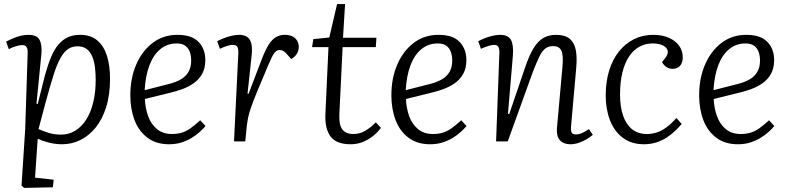

<svg xmlns="http://www.w3.org/2000/svg" viewBox="-20 -690 3845 937"><path d="M115 -431Q116 -451 109.5 -460.5Q103 -470 89 -470Q77 -470 58 -464.5Q39 -459 23 -450L10 -487Q27 -496 45 -503.5Q63 -511 81.5 -515.5Q100 -520 119 -520Q160 -520 173 -495.5Q186 -471 182 -426L158 -184L164 -182L200 -325Q214 -375 229.5 -412Q245 -449 265.5 -473Q286 -497 312 -508.5Q338 -520 370 -520Q423 -520 455 -492.5Q487 -465 502 -417.5Q517 -370 517 -306Q517 -227 498 -167Q479 -107 446.5 -67Q414 -27 372 -6.5Q330 14 283 14Q248 14 215 5Q182 -4 164 -13L151 177L242 187L238 224L98 227L85 216L103 -60ZM359 -464Q332 -464 312 -450.5Q292 -437 274.5 -405.5Q257 -374 240.5 -321.5Q224 -269 203 -192L168 -60Q188 -51 216 -42Q244 -33 279 -33Q316 -33 347 -52Q378 -71 400.5 -106Q423 -141 435 -190.5Q447 -240 447 -300Q447 -332 443.5 -361Q440 -390 430.5 -413.5Q421 -437 403.5 -450.5Q386 -464 359 -464Z M846 -520Q916 -520 949 -485.5Q982 -451 982 -397Q982 -357 966.5 -329.5Q951 -302 925.5 -284Q900 -266 869.5 -255Q839 -244 809 -237L687 -207Q689 -162 703 -123Q717 -84 746 -60Q775 -36 819 -36Q843 -36 865 -42Q887 -48 909 -63.5Q931 -79 957 -103L983 -75Q971 -61 954 -45.5Q937 -30 914.5 -16.5Q892 -3 865 5.5Q838 14 805 14Q742 14 699.5 -18Q657 -50 636.5 -104Q616 -158 616 -225Q616 -309 645 -375.5Q674 -442 725.5 -481Q777 -520 846 -520ZM913 -394Q913 -417 906.5 -436Q900 -455 884.5 -466.5Q869 -478 842 -478Q797 -478 763 -450.5Q729 -423 709.5 -372Q690 -321 686 -250L804 -280Q839 -289 863 -303Q887 -317 900 -339.5Q913 -362 913 -394Z M1143 -429Q1144 -449 1139 -460Q1134 -471 1116 -471Q1106 -471 1090.5 -466.5Q1075 -462 1053 -452L1040 -489Q1051 -495 1069.5 -502.5Q1088 -510 1108.5 -515Q1129 -520 1146 -520Q1186 -520 1200 -494.5Q1214 -469 1208 -419L1188 -233L1193 -232L1259 -405Q1275 -446 1291 -471.5Q1307 -497 1326 -508.5Q1345 -520 1370 -520Q1392 -520 1407 -512.5Q1422 -505 1430 -491.5Q1438 -478 1438 -461Q1438 -442 1428 -426.5Q1418 -411 1401 -402L1379 -427Q1370 -437 1362 -441.5Q1354 -446 1345 -446Q1338 -446 1332.5 -443.5Q1327 -441 1320.5 -433.5Q1314 -426 1307 -411.5Q1300 -397 1290 -374Q1256 -295 1236 -246Q1216 -197 1205.5 -167Q1195 -137 1191 -116.5Q1187 -96 1184 -72L1177 0H1122Z M1509 -499 1587 -507 1625 -670H1664L1654 -506H1817L1814 -460H1652L1636 -129Q1634 -81 1650.5 -58.5Q1667 -36 1705 -36Q1736 -36 1763 -52Q1790 -68 1814 -93L1839 -66Q1823 -44 1799.5 -25.5Q1776 -7 1749 3.5Q1722 14 1691 14Q1621 14 1593 -24Q1565 -62 1568 -133L1583 -460H1503Z M2120 -520Q2190 -520 2223 -485.5Q2256 -451 2256 -397Q2256 -357 2240.5 -329.5Q2225 -302 2199.5 -284Q2174 -266 2143.5 -255Q2113 -244 2083 -237L1961 -207Q1963 -162 1977 -123Q1991 -84 2020 -60Q2049 -36 2093 -36Q2117 -36 2139 -42Q2161 -48 2183 -63.5Q2205 -79 2231 -103L2257 -75Q2245 -61 2228 -45.5Q2211 -30 2188.5 -16.5Q2166 -3 2139 5.5Q2112 14 2079 14Q2016 14 1973.5 -18Q1931 -50 1910.5 -104Q1890 -158 1890 -225Q1890 -309 1919 -375.5Q1948 -442 1999.5 -481Q2051 -520 2120 -520ZM2187 -394Q2187 -417 2180.5 -436Q2174 -455 2158.5 -466.5Q2143 -478 2116 -478Q2071 -478 2037 -450.5Q2003 -423 1983.5 -372Q1964 -321 1960 -250L2078 -280Q2113 -289 2137 -303Q2161 -317 2174 -339.5Q2187 -362 2187 -394Z M2873 -32Q2862 -22 2843.5 -11Q2825 0 2804.5 7Q2784 14 2764 14Q2730 14 2712.5 -5.5Q2695 -25 2698 -65L2725 -365Q2730 -421 2719.5 -443Q2709 -465 2680 -465Q2657 -465 2641.5 -453.5Q2626 -442 2612.5 -414.5Q2599 -387 2580 -338L2458 0H2401L2417 -429Q2418 -451 2412.5 -461Q2407 -471 2390 -471Q2380 -471 2364.5 -466Q2349 -461 2327 -452L2314 -489Q2325 -495 2343.5 -502.5Q2362 -510 2382.5 -515Q2403 -520 2420 -520Q2461 -520 2474 -494.5Q2487 -469 2483 -419L2459 -135L2465 -133L2544 -365Q2563 -420 2583.5 -454Q2604 -488 2630.5 -504Q2657 -520 2694 -520Q2737 -520 2760 -501Q2783 -482 2790 -445.5Q2797 -409 2792 -358L2767 -75Q2765 -53 2769.5 -43.5Q2774 -34 2791 -34Q2805 -34 2821 -41Q2837 -48 2854 -60Z M3167 -520Q3212 -520 3244.5 -505.5Q3277 -491 3294.5 -466.5Q3312 -442 3312 -410Q3312 -384 3299 -369Q3286 -354 3262 -354Q3245 -354 3231.5 -363.5Q3218 -373 3211 -387L3226 -406Q3243 -428 3238 -444Q3233 -460 3213.5 -469Q3194 -478 3165 -478Q3130 -478 3100.5 -462Q3071 -446 3050 -414.5Q3029 -383 3017.5 -336.5Q3006 -290 3006 -228Q3006 -168 3021 -125Q3036 -82 3065 -59Q3094 -36 3137 -36Q3161 -36 3185 -43.5Q3209 -51 3233 -69Q3257 -87 3281 -114L3307 -85Q3293 -69 3275 -51.5Q3257 -34 3234 -19Q3211 -4 3183 5Q3155 14 3123 14Q3061 14 3019 -18Q2977 -50 2956.5 -104Q2936 -158 2936 -225Q2936 -290 2952.5 -344.5Q2969 -399 3000 -438Q3031 -477 3073.5 -498.5Q3116 -520 3167 -520Z M3622 -520Q3692 -520 3725 -485.5Q3758 -451 3758 -397Q3758 -357 3742.5 -329.5Q3727 -302 3701.5 -284Q3676 -266 3645.5 -255Q3615 -244 3585 -237L3463 -207Q3465 -162 3479 -123Q3493 -84 3522 -60Q3551 -36 3595 -36Q3619 -36 3641 -42Q3663 -48 3685 -63.5Q3707 -79 3733 -103L3759 -75Q3747 -61 3730 -45.5Q3713 -30 3690.5 -16.5Q3668 -3 3641 5.5Q3614 14 3581 14Q3518 14 3475.5 -18Q3433 -50 3412.5 -104Q3392 -158 3392 -225Q3392 -309 3421 -375.5Q3450 -442 3501.5 -481Q3553 -520 3622 -520ZM3689 -394Q3689 -417 3682.5 -436Q3676 -455 3660.5 -466.5Q3645 -478 3618 -478Q3573 -478 3539 -450.5Q3505 -423 3485.5 -372Q3466 -321 3462 -250L3580 -280Q3615 -289 3639 -303Q3663 -317 3676 -339.5Q3689 -362 3689 -394Z"/></svg>

Font: Literata 24pt Light
Style: Italic
Weight: 300
Italic angle: -2°
Designer: Latin by Veronika Burian and Jose Scaglione. Greek by Irene Vlachou. Cyrillic by Vera Evstafieva
Foundry: TypeTogether
Version: Version 3.103;gftools[0.9.29]